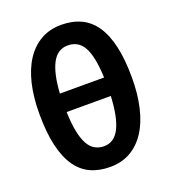

<svg xmlns="http://www.w3.org/2000/svg" viewBox="-130 -797 811 907"><g transform="rotate(-20 275.0 -344.0)"><path d="M509.8 -350.1Q509.8 -268.1 494.1 -201.2Q478.5 -134.3 448 -87.2Q417.5 -40 372.8 -14.4Q328.1 11.2 270 11.2Q214.8 11.2 172.1 -8.3Q129.4 -27.8 100.1 -70.1Q70.8 -112.3 55.4 -179Q40 -245.6 40 -339.8Q40 -422.9 55.9 -489.3Q71.8 -555.7 102.5 -602.3Q133.3 -648.9 178 -674.1Q222.7 -699.2 279.8 -699.2Q335.4 -699.2 378.4 -679.2Q421.4 -659.2 450.4 -616.9Q479.5 -574.7 494.6 -508.5Q509.8 -442.4 509.8 -350.1ZM386.2 -396Q383.8 -451.7 376 -490Q368.2 -528.3 354.5 -552Q340.8 -575.7 321 -586.4Q301.3 -597.2 275.9 -597.2Q224.1 -597.2 197 -545.7Q169.9 -494.1 164.1 -396ZM164.1 -303.2Q166 -244.1 174.3 -203.6Q182.6 -163.1 196.8 -137.9Q210.9 -112.8 231 -101.8Q251 -90.8 275.9 -90.8Q327.6 -90.8 354.5 -144.5Q381.3 -198.2 386.2 -303.2Z"/></g></svg>

Font: Code New Roman
Style: Bold
Weight: 700
Monospace: yes
Designer: Sam Radian
Foundry: Code New Roman
Version: Version 1.508 October 19, 2014